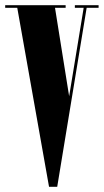

<svg xmlns="http://www.w3.org/2000/svg" viewBox="-29 -720 400 740"><path d="M160 0 37.5 -690H-9V-700H224V-690H183L237.5 -349L293.5 -690H259.5V-700H351V-690H305L191.5 0Z"/></svg>

Font: Imbue 100pt ExtraBold
Style: Regular
Weight: 800
Designer: Tyler Finck
Foundry: Etcetera Type Company
Version: Version 1.102; ttfautohint (v1.8.3)